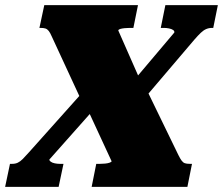

<svg xmlns="http://www.w3.org/2000/svg" viewBox="-73 -730 871 750"><path d="M81 -621 100 -710H466L448 -621H434Q424 -621 414 -620Q404 -619 397 -617Q390 -615 389 -611L478 -409L489 -402L624 -124Q631 -110 636.5 -102.5Q642 -95 649 -92.5Q656 -90 668 -90H677L659 0H285L303 -90H318Q327 -90 337.5 -91Q348 -92 355 -94.5Q362 -97 363 -100L258 -327L247 -333L129 -588Q123 -602 117.5 -609Q112 -616 105 -618.5Q98 -621 85 -621ZM-53 0 -34 -90H-25Q-13 -90 -3.5 -94.5Q6 -99 16 -109Q26 -119 41 -136L276 -399L341 -356L120 -107Q119 -103 125 -98.5Q131 -94 141 -92Q151 -90 160 -90H175L156 0ZM487 -341 439 -403 608 -603Q609 -609 603 -613Q597 -617 587 -619Q577 -621 567 -621H555L573 -710H778L760 -621H756Q743 -621 732.5 -616.5Q722 -612 711.5 -602Q701 -592 687 -576Z"/></svg>

Font: Roboto Serif 20pt Black
Style: Italic
Weight: 900
Italic angle: -10°
Version: Version 1.008